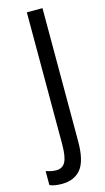

<svg xmlns="http://www.w3.org/2000/svg" viewBox="-186 -758 547 996"><g transform="rotate(-15 87.5 -260.5)"><path d="M16 193Q-2 193 -18.5 190.5Q-35 188 -49 182V107Q-37 111 -23 114Q-9 117 7 117Q40 117 55 89Q70 61 70 -6V-714H154V1Q154 106 118.5 149.5Q83 193 16 193Z"/></g></svg>

Font: Noto Sans Oriya ExtCond
Style: Regular
Weight: 400
Width: 2
Designer: Amélie Bonet and Sol Matas
Foundry: Google LLC
Version: Version 2.006; ttfautohint (v1.8.4.7-5d5b)